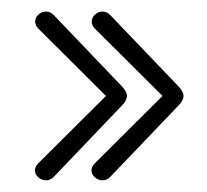

<svg xmlns="http://www.w3.org/2000/svg" viewBox="-20 -328 356 330"><path d="M189.9 -179.2Q198.2 -169.9 198.2 -163.6Q198.2 -155.3 189.9 -147L72.3 -23.9Q66.4 -18.1 59.1 -18.1Q51.8 -18.1 45.9 -23.2Q40 -28.3 40 -35.2Q40 -41.5 45.9 -47.4L162.1 -163.1L45.9 -278.8Q40.5 -284.2 40.5 -291Q40.5 -297.9 46.1 -303Q51.8 -308.1 59.1 -308.1Q66.4 -308.1 72.3 -302.2ZM287.1 -179.2Q295.4 -169.9 295.4 -163.6Q295.4 -155.3 287.1 -147L169.4 -23.9Q163.6 -18.1 156.2 -18.1Q148.9 -18.1 143.1 -23.2Q137.2 -28.3 137.2 -35.2Q137.2 -41.5 143.1 -47.4L259.3 -163.1L143.1 -278.8Q137.7 -284.2 137.7 -291Q137.7 -297.9 143.3 -303Q148.9 -308.1 156.2 -308.1Q163.6 -308.1 169.4 -302.2Z"/></svg>

Font: Gruppo
Style: Regular
Weight: 400
Foundry: Vernon Adams
Version: Version 1.000